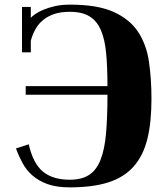

<svg xmlns="http://www.w3.org/2000/svg" viewBox="-20 -739 726 829"><path d="M91 -367H444Q444 -447 438.5 -507.5Q433 -568 416 -608Q399 -648 367 -668Q335 -688 281 -688Q242 -688 214 -678.5Q186 -669 165.5 -652Q145 -635 132.5 -612Q120 -589 113 -563V-513H75V-709H113V-662Q119 -669 132.5 -678.5Q146 -688 167.5 -697Q189 -706 217.5 -712.5Q246 -719 282 -719Q400 -719 469.5 -688Q539 -657 575.5 -602.5Q612 -548 623 -473.5Q634 -399 634 -312Q634 -210 616 -138Q598 -66 556.5 -19.5Q515 27 447.5 48.5Q380 70 281 70Q224 70 185.5 56Q147 42 120.5 19Q94 -4 77.5 -34.5Q61 -65 49 -98L104 -116Q123 -33 165.5 2Q208 37 281 37Q333 37 365 16Q397 -5 414.5 -50Q432 -95 438 -164.5Q444 -234 444 -330H91Z"/></svg>

Font: Cafe24 ClassicType
Style: Regular
Weight: 400
Designer: Cafe24 thkim, hmlim, mnelim & 4IR
Foundry: Cafe24
Version: Version 1.000